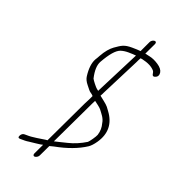

<svg xmlns="http://www.w3.org/2000/svg" viewBox="-140 -808 908 998"><g transform="rotate(20 314.0 -308.5)"><path d="M187.1 66 217.1 3 240.9 -3C309.1 -16 365.7 -37 409.9 -66C420.1 -73 431.9 -85 444.9 -104C483.9 -161 482.9 -218 441.3 -273L428 -291C418.8 -303 389.4 -324 377.6 -334C381.8 -341 384.7 -347 387.9 -354L493.7 -562C497.5 -571 502.4 -580 506.9 -588C509.6 -587 511.6 -587 514.6 -587C551.1 -579 576 -566 590.3 -548C591.6 -546 593.4 -539 595.3 -529C597.7 -521 604.4 -520 615 -525C625.6 -530 629.7 -540 627.8 -553C626 -566 616.1 -579 597.9 -591C579.7 -603 562.9 -610 548.8 -613C534.8 -616 525.4 -618 521.7 -619L552 -683C555.8 -692 552.7 -698 544.7 -698C536.7 -698 525.8 -692 522 -683L494 -623C482.3 -624 466.6 -625 446.6 -625C402.6 -625 390.8 -616 356.2 -592C338.1 -579 319.1 -557 302.6 -527C297.8 -518 293.3 -510 287.4 -501C275.1 -478 271 -446 276.1 -405C277.6 -391 284.2 -377 296.5 -362C308.7 -347 316.2 -336 323 -332C329.7 -328 335.1 -323 339.5 -318C332.8 -303 324.4 -286 314.7 -268L198 -22C188 -22 152.7 -15 141.4 -14C127.1 -13 115.2 -10 100.2 -10H75.2C66.2 -10 58.6 -5 53.4 5C48.3 15 51.7 20 61.7 20H88.7C95.7 20 102 19 109.3 18C121.9 16 174.2 12 184.5 8L157.1 66C153.6 74 156.4 81 164.4 81C172.4 81 183.6 74 187.1 66ZM360.5 -299C369.3 -292 392.3 -276 399.4 -267C414.1 -247 431.4 -229 434.9 -202C440.5 -182 440.9 -161 433.6 -138C430.2 -127 404.8 -91 398.2 -86C367.2 -67 334.8 -53 301.2 -45C262.1 -35 255.8 -34 230.9 -28L338 -253C347.6 -274 355.4 -289 360.5 -299ZM358.2 -355 357.6 -353C356.2 -355 352.9 -357 348.8 -360C341.4 -365 316.5 -397 313.1 -405C303.3 -447 305.1 -478 316.8 -499C346.2 -551 371.7 -581 395.2 -589C407.5 -593 421.1 -595 437.1 -595C453.1 -595 466.8 -594 479.5 -593Z"/></g></svg>

Font: MewTooHand
Style: UltIta
Weight: 400
Designer: Mew Too, Robert Jablonski
Version: Version 0.77